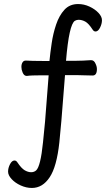

<svg xmlns="http://www.w3.org/2000/svg" viewBox="-20 -746 540 951"><path d="M108 -446Q138 -444 190 -444H225Q229 -485 236 -532Q243 -580 258 -624.5Q273 -669 299 -697.5Q325 -726 367 -726Q396 -726 423 -713.5Q450 -701 467.5 -682.5Q485 -664 485 -646Q485 -628 475.5 -609Q466 -590 453 -590Q445 -590 439 -599Q419 -630 402.5 -639Q386 -648 369 -648Q360 -648 351 -643Q322 -625 307 -445H359Q388 -445 430 -448H431Q446 -448 453 -431Q460 -417 460 -404Q460 -372 439 -372Q416 -372 395 -373Q374 -374 358 -374H302Q289 -207 284 -147.5Q279 -88 274 -41Q261 80 226 132Q191 185 138 185Q110 185 82.5 172.5Q55 160 37.5 141Q20 122 20 104Q20 86 29.5 67.5Q39 49 52 49Q60 49 66 58Q86 88 102.5 97.5Q119 107 134 107Q149 107 159 98Q181 78 193 -41Q198 -85 203 -142Q217 -329 221 -373H189Q132 -373 114 -370H113H112Q99 -370 92 -387Q86 -401 86 -414.5Q86 -428 91.5 -437Q97 -446 108 -446Z"/></svg>

Font: Moon Stars Kai
Style: Bold
Weight: 700
Designer: GuiWonder
Version: Version 1.101